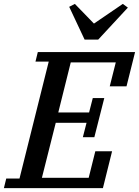

<svg xmlns="http://www.w3.org/2000/svg" viewBox="-46 -965 713 985"><path d="M-14 -49H54L204 -649H136L148 -698H647L603 -522H517L548 -645H317L253 -388H411L430 -462H489L438 -261H379L398 -335H240L169 -53H409L443 -189H529L482 0H-26ZM309 -930 338 -945 436 -844 584 -945 610 -926 458 -762H388Z"/></svg>

Font: IBM Plex Serif Medm
Style: Italic
Weight: 500
Italic angle: -14°
Designer: Mike Abbink, Paul van der Laan, Pieter van Rosmalen
Foundry: Bold Monday
Version: Version 3.001